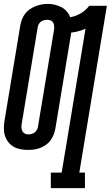

<svg xmlns="http://www.w3.org/2000/svg" viewBox="-21 -765 571 990"><path d="M241 205V125H297L420 -617Q402 -609 383.5 -604Q365 -599 346 -597Q346 -596 346 -595.5Q346 -595 346 -594L264 -99Q261 -84 255 -69Q249 -54 239 -40.5Q229 -27 215 -17.5Q201 -8 185.5 -2Q170 4 154.5 6Q139 8 123 8Q104 8 85 4.5Q66 1 50 -8Q34 -17 22.5 -31.5Q11 -46 5 -64Q-1 -82 -1 -101.5Q-1 -121 2 -141L84 -636Q87 -651 93 -666.5Q99 -682 109 -695Q119 -708 133 -717.5Q147 -727 162.5 -733Q178 -739 194 -742Q210 -745 225 -745Q244 -745 262 -740.5Q280 -736 295.5 -728Q311 -720 323 -706.5Q335 -693 341 -676Q369 -681 395 -696Q421 -711 439 -735H530L388 125H417V205ZM125 -72Q134 -72 142.5 -74.5Q151 -77 158 -82.5Q165 -88 169.5 -96Q174 -104 175 -113L257 -608Q259 -618 258.5 -628Q258 -638 254 -646.5Q250 -655 241 -659Q232 -663 222 -663Q213 -663 204.5 -660.5Q196 -658 189 -652.5Q182 -647 178 -639Q174 -631 173 -622L91 -127Q89 -118 89.5 -108Q90 -98 94 -89.5Q98 -81 106.5 -76.5Q115 -72 125 -72Z"/></svg>

Font: Iosevka Curly Slab MdObl
Style: Regular
Weight: 500
Italic angle: -9°
Monospace: yes
Designer: Belleve Invis
Foundry: Belleve Invis
Version: Version 11.0.0; ttfautohint (v1.8.3)